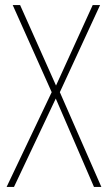

<svg xmlns="http://www.w3.org/2000/svg" viewBox="-20 -734 424 754"><path d="M378 0 215 -372 373 -714H344L200 -398L59 -714H30L183 -372L6 0H35L199 -347L349 0Z"/></svg>

Font: Noto Sans Gujarati Condensed Thin
Style: Regular
Weight: 100
Width: 3
Designer: Jelle Bosma - Monotype Design Team, Universal Thirst
Foundry: Monotype Imaging Inc.
Version: Version 2.106